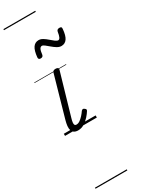

<svg xmlns="http://www.w3.org/2000/svg" viewBox="-377 -1042 1175 1573"><g transform="rotate(-30 211.0 -255.0)"><path d="M117 15Q94 15 80 6Q66 -3 60.5 -20Q55 -37 57.5 -60.5Q60 -84 68 -112L177 -495Q181 -506 187 -510.5Q193 -515 208 -515Q222 -515 228.5 -509Q235 -503 232 -493L118 -101Q111 -78 109.5 -62.5Q108 -47 112.5 -40Q117 -33 128 -33Q145 -33 161.5 -44.5Q178 -56 194 -73.5Q210 -91 222 -109Q229 -117 236 -117.5Q243 -118 250 -112Q260 -105 261 -99.5Q262 -94 258 -87Q246 -67 225 -43.5Q204 -20 176.5 -2.5Q149 15 117 15ZM344 -652Q324 -652 303.5 -664.5Q283 -677 264 -693.5Q245 -710 229.5 -722Q214 -734 204 -734Q191 -734 183 -719.5Q175 -705 171 -669Q169 -659 163 -654Q157 -649 145 -649Q123 -649 125 -671Q131 -732 150.5 -760Q170 -788 204 -788Q224 -788 244 -775.5Q264 -763 282.5 -746.5Q301 -730 317 -718Q333 -706 344 -706Q355 -706 362.5 -721Q370 -736 375 -770Q379 -790 402 -790Q415 -790 419 -785.5Q423 -781 422 -769Q417 -708 397.5 -680Q378 -652 344 -652ZM0 490H301V500H0ZM0 -20H301V0H0ZM0 -505H301V-500H0ZM0 -1010H301V-1000H0Z"/></g></svg>

Font: Playwrite AU QLD Guides
Style: Regular
Weight: 400
Designer: Veronika Burian, José Scaglione
Foundry: TypeTogether
Version: Version 1.003